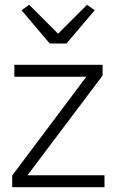

<svg xmlns="http://www.w3.org/2000/svg" viewBox="-20 -783 486 803"><path d="M258 -601 376 -740 344 -763 223 -642 102 -763 70 -740 188 -601ZM417 0V-50H95L409 -467V-512H40V-462H341L31 -49V0Z"/></svg>

Font: IBM Plex Devanagari Light
Style: Regular
Weight: 300
Designer: Mike Abbink, Paul van der Laan, Pieter van Rosmalen, Erin McLaughlin
Foundry: Bold Monday
Version: Version 1.0